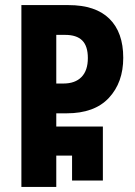

<svg xmlns="http://www.w3.org/2000/svg" viewBox="-20 -734 532 754"><path d="M64 -714H249Q355 -714 409.5 -660.5Q464 -607 464 -507Q464 -410 407.5 -349.5Q351 -289 242 -289H201V-237H384V-25H263V-123H201V0H64ZM229 -406Q275 -406 300 -431.5Q325 -457 325 -506Q325 -553 303 -575Q281 -597 236 -597H201V-406Z"/></svg>

Font: Noto Sans Georgian Bold Cond
Style: Regular
Weight: 700
Width: 3
Designer: Monotype Design team
Foundry: Monotype Imaging Inc.
Version: Version 1.000